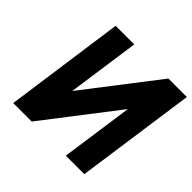

<svg xmlns="http://www.w3.org/2000/svg" viewBox="-171 -879 1058 1058"><g transform="rotate(45 358.0 -350.0)"><path d="M716 -700 617 0H473L533 -423L207 0H63L161 -700H306L246 -277L572 -700Z"/></g></svg>

Font: Unageo
Style: ExtraBold-Italic
Weight: 800
Designer: Richard Sepsi
Foundry: Richard Sepsi
Version: Version 2.000